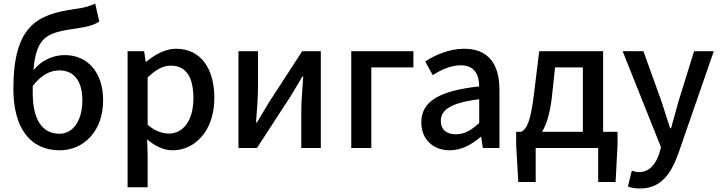

<svg xmlns="http://www.w3.org/2000/svg" viewBox="-20 -841 4089 1091"><path d="M166 -352C216 -418 268 -441 317 -441C401 -441 448 -380 448 -271C448 -157 396 -81 318 -81C219 -81 166 -163 166 -312ZM521 -821C487 -805 464 -798 401 -789C193 -759 56 -696 56 -336C56 -113 152 13 319 13C457 13 566 -97 566 -271C566 -434 474 -528 348 -528C281 -528 216 -498 170 -442C187 -644 255 -656 425 -681C472 -688 515 -698 544 -719Z M705 223H819V45L816 -49C863 -9 912 13 961 13C1085 13 1198 -95 1198 -284C1198 -453 1120 -564 980 -564C919 -564 859 -530 811 -490H808L799 -550H705ZM939 -82C905 -82 862 -95 819 -132V-401C866 -446 907 -468 950 -468C1042 -468 1079 -397 1079 -282C1079 -153 1019 -82 939 -82Z M1335 0H1440L1628 -289C1648 -321 1678 -372 1698 -406H1703C1698 -335 1692 -262 1692 -205V0H1803V-550H1697L1510 -262C1491 -229 1459 -178 1440 -145H1435C1440 -215 1446 -288 1446 -345V-550H1335Z M1976 0H2090V-458H2329V-550H1976Z M2536 13C2602 13 2661 -20 2711 -63H2714L2724 0H2818V-331C2818 -477 2755 -564 2618 -564C2530 -564 2453 -528 2396 -492L2439 -414C2486 -444 2540 -470 2598 -470C2679 -470 2702 -414 2703 -350C2474 -325 2374 -264 2374 -146C2374 -49 2441 13 2536 13ZM2571 -78C2522 -78 2485 -100 2485 -154C2485 -216 2540 -257 2703 -277V-142C2658 -101 2619 -78 2571 -78Z M3060 -92C3085 -133 3105 -195 3116 -290L3134 -458H3292V-92ZM3407 -92V-550H3044L3015 -314C2995 -144 2972 -108 2942 -92H2913V-18L2925 193H3024V0H3379V193H3478L3489 -18V-92Z M4036 -550H3924L3836 -267L3793 -112H3788C3771 -163 3754 -218 3738 -267L3636 -550H3518L3736 -4L3725 34C3705 93 3670 137 3610 137C3596 137 3580 132 3570 129L3548 219C3567 226 3589 230 3617 230C3733 230 3791 151 3834 33Z"/></svg>

Font: Noto Sans T Chinese Medium
Style: Regular
Weight: 500
Designer: Ryoko NISHIZUKA (kana & ideographs); Paul D. Hunt (Latin, Greek & Cyrillic); Wenlong ZHANG (bopomofo); Sandoll Communica
Foundry: Adobe Systems Incorporated
Version: Version 1.000;PS 1;hotconv 1.0.78;makeotf.lib2.5.61930